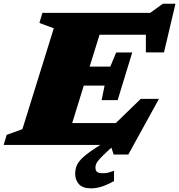

<svg xmlns="http://www.w3.org/2000/svg" viewBox="-50 -776 960 1028"><path d="M461 121Q461 138 470.2 144.8Q479.5 151.5 501 151.5Q515.5 151.5 528 148.5Q540.5 145.5 560.5 138.5V193.5Q520 215.5 491.8 224Q463.5 232.5 438.5 232.5Q392 232.5 372.2 209.5Q352.5 186.5 352.5 155.5Q352.5 130 361.5 109Q370.5 88 397 64.2Q423.5 40.5 476 7L487 0H-30.5L-14 -54L70 -84.5L238 -624.5L161 -653L177 -707H754L822 -756H889.5L828 -495.5H731V-590H483L430 -419.5H540.5L572 -495H658L580 -240H494L510 -317.5H398.5L336.5 -117H570L703.5 -246.5H801L637 51.5H558.5L546.5 14.5L525 34Q497.5 59.5 483.8 74.8Q470 90 465.5 100Q461 110 461 121Z"/></svg>

Font: Newsreader 6pt ExtraBold
Style: Italic
Weight: 800
Italic angle: -17°
Designer: Hugues Gentile
Foundry: Production Type
Version: Version 1.003; ttfautohint (v1.8.3)